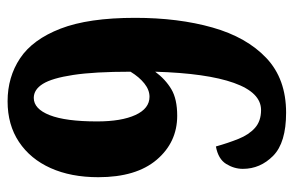

<svg xmlns="http://www.w3.org/2000/svg" viewBox="-154 -610 774 506"><g transform="rotate(-90 233.0 -357.0)"><path d="M189 10Q110 10 75.5 -24Q41 -58 41 -104Q41 -127 54 -148Q67 -169 100 -175Q109 -143 120 -115.5Q131 -88 149 -72Q167 -56 196 -56Q242 -56 267.5 -127.5Q293 -199 297 -335Q277 -308 251 -292.5Q225 -277 181 -277Q111 -277 65 -331Q19 -385 19 -485Q19 -557 43 -610.5Q67 -664 112 -694Q157 -724 219 -724Q283 -724 332.5 -691Q382 -658 410.5 -584.5Q439 -511 439 -388Q439 -274 413.5 -184Q388 -94 333 -42Q278 10 189 10ZM231 -350Q249 -350 266 -363.5Q283 -377 297 -400Q297 -495 288.5 -551Q280 -607 265 -631Q250 -655 228 -655Q199 -655 182.5 -613Q166 -571 166 -488Q166 -424 183 -387Q200 -350 231 -350Z"/></g></svg>

Font: Noto Serif Tamil ExtraCondensed Black
Style: Regular
Weight: 900
Width: 2
Designer: Indian Type Foundry, Tom Grace, and the Monotype Design Team
Foundry: Monotype Imaging Inc.
Version: Version 2.004; ttfautohint (v1.8.4.7-5d5b)